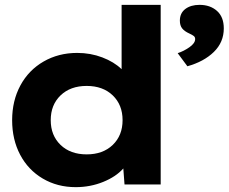

<svg xmlns="http://www.w3.org/2000/svg" viewBox="-20 -760 942 791"><path d="M30 -265Q30 -345 64 -408Q98 -471 159.5 -506.5Q221 -542 298 -542Q353 -542 401.5 -523.5Q450 -505 481 -475V-740H642V0H493L488 -66Q458 -32 405 -10.5Q352 11 292 11Q216 11 156 -24.5Q96 -60 63 -122.5Q30 -185 30 -265ZM485 -265Q485 -328 444.5 -367Q404 -406 337 -406Q270 -406 229.5 -367Q189 -328 189 -265Q189 -202 229.5 -163Q270 -124 337 -124Q404 -124 444.5 -163Q485 -202 485 -265ZM784 -599Q784 -607 778.5 -611.5Q773 -616 760 -622Q740 -631 730.5 -643Q721 -655 721 -675Q721 -706 743.5 -723Q766 -740 802 -740Q846 -740 874 -715Q902 -690 902 -643Q902 -586 861 -546Q820 -506 752 -487L712 -541Q737 -549 760.5 -565.5Q784 -582 784 -599Z"/></svg>

Font: Lexend Exa HM Xlight
Style: Bold
Weight: 700
Designer: Bonnie Shaver-Troup, Thomas Jockin, Octavio Pardo
Foundry: Lexend
Version: Version 1.091